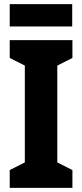

<svg xmlns="http://www.w3.org/2000/svg" viewBox="-20 -974 397 928"><path d="M330 -66H27V-152L100 -189V-657L27 -694V-780H330V-694L257 -657V-189L330 -152ZM329 -954V-846H27V-954Z"/></svg>

Font: Noto Sans Malayalam UI Condensed ExtraBold
Style: Regular
Weight: 800
Width: 3
Designer: Jelle Bosma - Monotype Design Team
Foundry: Monotype Imaging Inc.
Version: Version 2.104; ttfautohint (v1.8.4.7-5d5b)